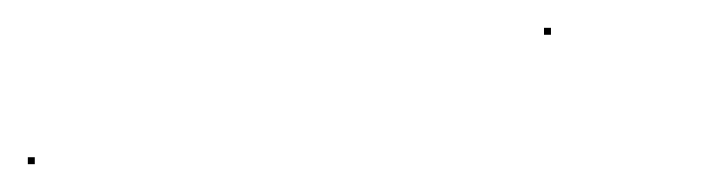

<svg xmlns="http://www.w3.org/2000/svg" viewBox="-22 -287 520 138"><path d="M-2 -169V-174H3V-169ZM369 -262V-267H374V-262Z"/></svg>

Font: FRB American Cursive Just Beginnings
Style: Italic
Weight: 400
Italic angle: -25°
Version: Version 2.0;Modular Font Editor K font №1